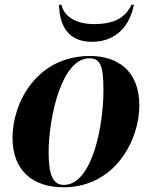

<svg xmlns="http://www.w3.org/2000/svg" viewBox="-20 -783 643 813"><path d="M369 -606C474 -606 530 -676 547 -763H537C512 -712 470 -681 378 -681C297 -681 250 -717 240 -763H230C232 -666 275 -606 369 -606ZM249 10C469 10 570 -192 570 -336C570 -485 476 -546 361 -546C137 -546 33 -350 33 -200C33 -59 120 10 249 10ZM251 0C205 0 186 -39 186 -138C186 -288 242 -536 357 -536C404 -536 418 -509 418 -400C418 -241 367 0 251 0Z"/></svg>

Font: Noto Serif Display
Style: Bold Italic
Weight: 700
Italic angle: -12°
Designer: Monotype Design Team
Foundry: Monotype Imaging Inc.
Version: Version 2.009